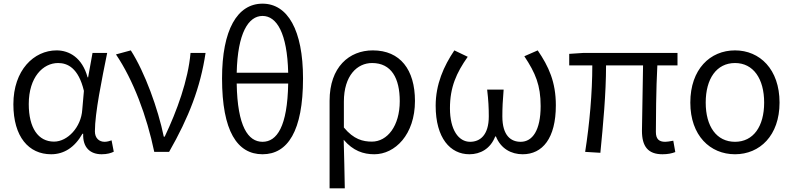

<svg xmlns="http://www.w3.org/2000/svg" viewBox="-20 -829 4328 1048"><path d="M259 13C330 13 388 -25 430 -99H434C431 -23 473 13 535 13C566 13 587 6 601 -1L589 -63C578 -59 564 -55 551 -55C521 -55 498 -75 498 -112C498 -213 536 -396 565 -540H485L461 -407H458C429 -514 358 -554 289 -554C165 -554 53 -446 53 -260C53 -82 137 13 259 13ZM275 -56C188 -56 137 -131 137 -261C137 -408 215 -485 297 -485C348 -485 408 -459 438 -333L429 -230C423 -135 349 -56 275 -56Z M822 0H903C1011 -189 1074 -352 1102 -540H1020C1007 -391 946 -224 879 -83H874C843 -234 771 -434 694 -554L613 -532C707 -393 781 -197 822 0Z M1413 13C1550 13 1634 -113 1634 -401C1634 -665 1550 -809 1413 -809C1275 -809 1192 -666 1192 -401C1192 -113 1275 13 1413 13ZM1413 -55C1335 -55 1276 -137 1272 -373H1553C1549 -137 1491 -55 1413 -55ZM1272 -432C1277 -649 1336 -742 1413 -742C1490 -742 1548 -649 1553 -432Z M1779 199H1862C1860 101 1859 33 1856 -66C1907 -6 1963 13 2023 13C2136 13 2245 -94 2245 -278C2245 -448 2165 -554 2015 -554C1886 -554 1779 -463 1779 -279ZM2010 -56C1961 -56 1911 -68 1857 -133V-274C1857 -417 1930 -485 2011 -485C2117 -485 2162 -401 2162 -277C2162 -141 2094 -56 2010 -56Z M2542 13C2602 13 2657 -17 2683 -84H2687C2714 -17 2771 13 2833 13C2941 13 3014 -74 3014 -254C3014 -382 2975 -466 2915 -554L2842 -522C2903 -430 2931 -364 2931 -250C2931 -117 2886 -55 2822 -55C2770 -55 2722 -87 2722 -194C2722 -239 2724 -282 2729 -340H2639C2646 -282 2648 -239 2648 -194C2648 -90 2599 -55 2546 -55C2483 -55 2436 -120 2436 -238C2436 -353 2471 -431 2533 -519L2460 -554C2402 -468 2358 -369 2358 -252C2358 -75 2438 13 2542 13Z M3596 13C3626 13 3648 8 3666 1L3655 -61C3634 -57 3620 -55 3611 -55C3577 -55 3560 -70 3560 -109C3560 -165 3561 -345 3568 -472H3678V-540H3163L3087 -535V-472H3213C3213 -323 3198 -153 3174 0L3257 5C3272 -148 3288 -317 3288 -472H3490C3489 -350 3484 -174 3484 -115C3484 -31 3516 13 3596 13Z M3992 13C4127 13 4235 -89 4235 -269C4235 -451 4127 -554 3992 -554C3856 -554 3748 -451 3748 -269C3748 -89 3856 13 3992 13ZM3992 -55C3891 -55 3832 -139 3832 -269C3832 -399 3891 -485 3992 -485C4092 -485 4151 -399 4151 -269C4151 -139 4092 -55 3992 -55Z"/></svg>

Font: Noto Sans JP DemiLight
Style: Regular
Weight: 350
Designer: Ryoko NISHIZUKA 西塚涼子 (kana, bopomofo & ideographs); Paul D. Hunt (Latin, Greek & Cyrillic); Sandoll Communications 산돌커뮤니
Foundry: Adobe
Version: Version 2.004;hotconv 1.0.118;makeotfexe 2.5.65603